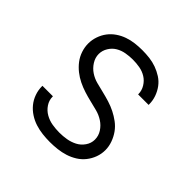

<svg xmlns="http://www.w3.org/2000/svg" viewBox="-145 -655 789 789"><g transform="rotate(45 250.0 -260.0)"><path d="M249 8Q227 8 205.5 5.5Q184 3 163.5 -3.5Q143 -10 124.5 -22Q106 -34 92.5 -50.5Q79 -67 71.5 -88Q64 -109 64 -131Q64 -132 64 -132.5Q64 -133 64 -134H125Q125 -134 125 -133.5Q125 -133 125 -132Q125 -111 137 -93Q149 -75 167.5 -64.5Q186 -54 207 -50.5Q228 -47 249 -47Q270 -47 290.5 -50.5Q311 -54 329.5 -63.5Q348 -73 360.5 -91Q373 -109 373 -130Q373 -152 361 -170.5Q349 -189 330.5 -201Q312 -213 291 -218.5Q270 -224 249 -229Q228 -234 207.5 -240.5Q187 -247 167.5 -256.5Q148 -266 131 -279.5Q114 -293 101 -310Q88 -327 81 -348Q74 -369 74 -390Q74 -411 81 -431.5Q88 -452 100.5 -468.5Q113 -485 130.5 -497Q148 -509 168 -516Q188 -523 209 -525.5Q230 -528 251 -528Q272 -528 293 -525.5Q314 -523 333.5 -516Q353 -509 371 -497.5Q389 -486 401.5 -469Q414 -452 421 -432Q428 -412 428 -391Q428 -390 428 -389Q428 -388 428 -387H367Q367 -388 367 -388.5Q367 -389 367 -389Q367 -409 356 -427Q345 -445 328 -455.5Q311 -466 291 -469.5Q271 -473 251 -473Q231 -473 211 -469.5Q191 -466 174 -456Q157 -446 146 -428Q135 -410 135 -390Q135 -369 147 -350Q159 -331 177 -319Q195 -307 216 -301.5Q237 -296 258 -291Q279 -286 300 -279.5Q321 -273 340 -263.5Q359 -254 376.5 -241Q394 -228 406.5 -210.5Q419 -193 426.5 -172Q434 -151 434 -130Q434 -108 426.5 -87.5Q419 -67 405.5 -50Q392 -33 373.5 -21.5Q355 -10 334.5 -3.5Q314 3 292 5.5Q270 8 249 8Z"/></g></svg>

Font: Iosevka SS04 Light
Style: Regular
Weight: 300
Monospace: yes
Designer: Belleve Invis
Foundry: Belleve Invis
Version: Version 19.0.0; ttfautohint (v1.8.4)